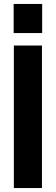

<svg xmlns="http://www.w3.org/2000/svg" viewBox="-20 -950 282 970"><path d="M50 0V-720H192V0ZM49 -783V-930H193V-783Z"/></svg>

Font: Instrument Sans Condensed
Style: Bold
Weight: 700
Width: 3
Designer: Rodrigo Fuenzalida
Foundry: fragTYPE
Version: Version 1.000;gftools[0.9.28]